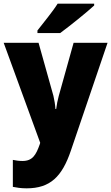

<svg xmlns="http://www.w3.org/2000/svg" viewBox="-20 -786 606 1046"><path d="M493 -756V-766H294C266 -721 217 -663 184 -620V-606H308C361 -645 453 -719 493 -756ZM0 -553 199 -8 197 -1C176 59 157 91 102 91C83 91 64 88 50 85V232C70 236 94 240 125 240C254 240 318 176 366 35L566 -553H381L300 -263C294 -240 289 -217 286 -192H282C281 -214 276 -243 271 -264L190 -553Z"/></svg>

Font: Noto Sans Arabic SemCond Blk
Style: Regular
Weight: 900
Width: 4
Designer: Monotype Design Team, Nadine Chahine, Nizar Qandah and Khaled Hosny
Foundry: Monotype Imaging Inc.
Version: Version 2.012